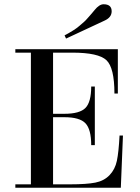

<svg xmlns="http://www.w3.org/2000/svg" viewBox="-20 -881 659 901"><path d="M424 -834Q446 -861 466 -861Q504 -861 504 -828Q504 -799 470 -784L290 -700L283 -715Q330 -740 349.5 -757Q369 -774 374.5 -778.5Q380 -783 390 -794.5Q400 -806 402 -808Q404 -810 414 -822ZM52 0V-16H125V-634H52V-650H533V-442H517Q517 -563 479.5 -598.5Q442 -634 319 -634H229V-347H282Q354 -347 381 -374.5Q408 -402 408 -475H425V-200H408Q408 -274 381 -302.5Q354 -331 282 -331H229V-16H310Q386 -16 427 -24Q468 -32 494 -59Q520 -86 528.5 -126.5Q537 -167 541 -245H557L547 0Z"/></svg>

Font: Elsie
Style: Regular
Weight: 400
Designer: Alejandro Inler
Foundry: Alejandro Inler
Version: 1.002